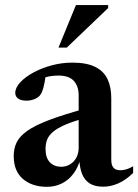

<svg xmlns="http://www.w3.org/2000/svg" viewBox="-20 -710 534 742"><path d="M309 -290 312.5 -254.5Q263.5 -241.5 232.8 -228.2Q202 -215 185.2 -200.8Q168.5 -186.5 162.2 -170.5Q156 -154.5 156 -135Q156 -99.5 173 -82.5Q190 -65.5 216.5 -65.5Q235.5 -65.5 251 -75Q266.5 -84.5 275.2 -101Q284 -117.5 284 -139V-341.5Q284 -377 265.2 -397.5Q246.5 -418 205.5 -418Q188 -418 169.8 -414.8Q151.5 -411.5 137.5 -405L158.5 -434Q155.5 -408.5 152 -390.2Q148.5 -372 144.2 -360Q140 -348 134 -341Q126.5 -332 112.2 -326.5Q98 -321 82.5 -321Q61.5 -321 50.2 -329Q39 -337 39 -351Q39 -371 58.2 -391.8Q77.5 -412.5 109.2 -429.8Q141 -447 180 -457.5Q219 -468 259.5 -468Q315.5 -468 348.5 -451.2Q381.5 -434.5 395.8 -403.8Q410 -373 410 -331.5V-92Q410 -78.5 414 -69.5Q418 -60.5 425.8 -56.2Q433.5 -52 444.5 -52Q456 -52 468.8 -55.8Q481.5 -59.5 494.5 -67.5V-41.5Q465.5 -13.5 436.5 -1Q407.5 11.5 379 11.5Q346.5 11.5 326.5 -1.2Q306.5 -14 297 -38.2Q287.5 -62.5 286.5 -96.5L291 -97.5Q282 -62.5 263.2 -38Q244.5 -13.5 218.5 -0.8Q192.5 12 161.5 12Q104 12 68.5 -18.5Q33 -49 33 -107Q33 -136 44.2 -159.5Q55.5 -183 85 -204Q114.5 -225 168.8 -245.8Q223 -266.5 309 -290ZM206 -526 273.5 -690.5H398V-679L238 -526Z"/></svg>

Font: Newsreader 36pt SemiBold
Style: Regular
Weight: 600
Designer: Hugues Gentile
Foundry: Production Type
Version: Version 1.003